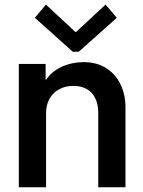

<svg xmlns="http://www.w3.org/2000/svg" viewBox="-20 -792 606 812"><path d="M59.6 -521.5H172.9V-455.1H175.3Q199.7 -490.7 241.5 -509.8Q283.2 -528.8 333 -529.3Q390.6 -529.3 430.7 -502.9Q470.7 -476.6 490.7 -433.1Q510.7 -389.6 510.7 -337.9V0H395.5V-312.5Q395.5 -369.1 367.7 -398.9Q339.8 -428.7 290 -428.7Q257.3 -428.7 231.2 -415Q205.1 -401.4 189.9 -375.2Q174.8 -349.1 174.8 -312.5V0H59.6ZM298.3 -657.2H302.2L426.3 -772.5L474.1 -716.8L313 -573.2H287.6L127.4 -716.8L174.3 -772.5Z"/></svg>

Font: Reddit Sans Chocolate SemiBold
Style: Regular
Weight: 600
Designer: Stephen Hutchings
Foundry: Reddit
Version: Version 1.011